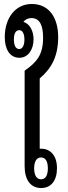

<svg xmlns="http://www.w3.org/2000/svg" viewBox="-20 -940 340 967"><path d="M140 -920C58 -920 4 -850 4 -753C4 -691 30 -649 78 -649C121 -649 149 -690 149 -742C149 -784 130 -820 98 -830C107 -842 122 -849 138 -849C181 -849 197 -811 197 -750C197 -665 166 -627 104 -584V-103C104 -33 135 7 187 7C238 7 267 -31 267 -93C267 -154 236 -191 187 -191C185 -191 182 -191 180 -191V-545C238 -594 273 -655 273 -753C273 -851 227 -920 140 -920ZM77 -693C57 -693 50 -715 50 -741C50 -767 57 -788 77 -788C95 -788 103 -767 103 -741C103 -715 95 -693 77 -693ZM187 -147C211 -147 221 -124 221 -92C221 -60 211 -37 187 -37C163 -37 152 -60 152 -92C152 -125 163 -147 187 -147Z"/></svg>

Font: Noto Sans Thai Looped ExtraCondensed
Style: Regular
Weight: 400
Width: 2
Designer: Sasikarn Vongin, Ben Mitchell
Foundry: The Fontpad Ltd
Version: Version 1.001